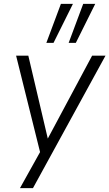

<svg xmlns="http://www.w3.org/2000/svg" viewBox="-20 -786 564 990"><path d="M83 184 195 -17 191 16 63 -499H126L231 -52H216L455 -499H524L150 184ZM334 -565 409 -766H471L371 -565ZM219 -565 294 -766H356L256 -565Z"/></svg>

Font: Nunitoga
Style: Light Italic
Weight: 300
Italic angle: -9°
Designer: Vernon Adams
Foundry: Vernon Adams
Version: Version 1.0